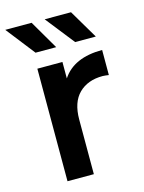

<svg xmlns="http://www.w3.org/2000/svg" viewBox="-127 -812 661 880"><g transform="rotate(-15 203.0 -372.0)"><path d="M82 0V-534H201V-456Q256 -540 391 -540V-421Q383 -422 376 -423Q369 -424 362 -424Q291 -424 249 -382.5Q207 -341 207 -259V0ZM93 -607 -14 -744H111L191 -607ZM281 -607 173 -744H298L379 -607Z"/></g></svg>

Font: Montserrat SemiBold
Style: Regular
Weight: 600
Designer: Julieta Ulanovsky
Foundry: Julieta Ulanovsky
Version: Version 9.000; ttfautohint (v1.8.4.7-5d5b)